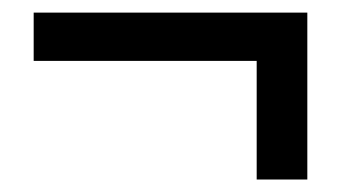

<svg xmlns="http://www.w3.org/2000/svg" viewBox="-20 -389 549 309"><path d="M393.1 -100.1V-291H34.2V-368.7H474.6V-100.1Z"/></svg>

Font: Varta
Style: Bold
Weight: 700
Designer: Joana Correia, Viktoriya Grabowska, Eben Sorkin
Foundry: Sorkin Type
Version: Version 1.002; ttfautohint (v1.3) -l 8 -r 24 -G 200 -x 12 -H